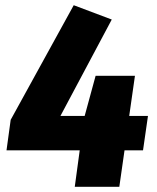

<svg xmlns="http://www.w3.org/2000/svg" viewBox="-20 -717 604 737"><path d="M548 -272H476L498 -426H347L305 -272H212L409 -642L263 -697L21 -257L5 -140H286L267 0H438L458 -140H529Z"/></svg>

Font: Fira Sans ExtraBold
Style: Italic
Weight: 800
Italic angle: -8°
Designer: bBox Type GmbH & Carrois Corporate GbR & Edenspiekermann AG
Foundry: bBox Type GmbH & Carrois Corporate GbR & Edenspiekermann AG
Version: Version 4.301;PS 004.301;hotconv 1.0.88;makeotf.lib2.5.64775